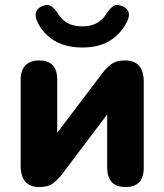

<svg xmlns="http://www.w3.org/2000/svg" viewBox="-20 -743 661 772"><path d="M311 -552Q241 -552 194.5 -582Q148 -612 128 -661Q119 -684 127 -699Q135 -714 154 -720Q172 -727 185.5 -718.5Q199 -710 212 -690Q227 -664 251 -650.5Q275 -637 311 -637Q379 -637 409 -690Q423 -710 436 -718.5Q449 -727 467 -720Q487 -714 495 -699Q503 -684 493 -661Q471 -612 426 -582Q381 -552 311 -552ZM138 9Q63 9 63 -78V-423Q63 -461 82.5 -480.5Q102 -500 137 -500Q210 -500 210 -423V-209L391 -448Q404 -466 425 -483Q446 -500 483 -500Q558 -500 558 -414V-69Q558 9 485 9Q411 9 411 -69V-283L230 -43Q217 -26 196.5 -8.5Q176 9 138 9Z"/></svg>

Font: Chiron GoRound TC EB
Style: Regular
Weight: 700
Designer: Ryoko NISHIZUKA 西塚涼子 (kana, bopomofo & ideographs); Paul D. Hunt (Latin, Greek & Cyrillic); Sandoll Communications 산돌커뮤니
Foundry: Adobe
Version: Version 1.000;hotconv 1.1.1;makeotfexe 2.6.0